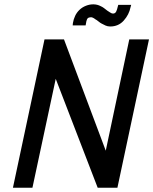

<svg xmlns="http://www.w3.org/2000/svg" viewBox="-20 -886 723 906"><path d="M538 -863 535 -852Q533 -842 528.5 -832Q524 -822 513 -822Q507 -822 499 -827.5Q491 -833 486 -836Q477 -843 470.5 -848Q464 -853 455 -857Q440 -865 422 -865.5Q404 -866 386 -859Q368 -852 355 -839.5Q342 -827 334.5 -811Q327 -795 324 -777L323 -766H384L386 -777Q387 -786 390.5 -794.5Q394 -803 404 -804Q410 -806 417 -803Q424 -800 430 -795Q436 -792 444.5 -785Q453 -778 459 -775Q468 -770 478 -765.5Q488 -761 500 -761Q539 -761 564 -789Q589 -817 596 -852L599 -863ZM683 -700H590L479 -175L282 -700H190L41 0H133L243 -514L441 0H534Z"/></svg>

Font: Advent Pro SemiBold
Style: Italic
Weight: 600
Italic angle: -12°
Version: Version 3.000